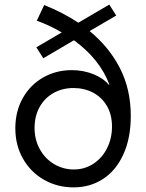

<svg xmlns="http://www.w3.org/2000/svg" viewBox="-20 -810 636 838"><path d="M46.9 -250Q46.9 -323.7 79.3 -381.6Q111.8 -439.5 168.2 -471.7Q224.6 -503.9 293 -503.9Q344.2 -503.9 387.9 -486.1Q431.6 -468.3 454.6 -440.4H457.5Q416 -551.8 302.7 -634.3L168.9 -555.7L138.7 -603.5L249.5 -668.5Q198.2 -698.7 140.6 -719.7L172.9 -788.1Q254.9 -755.4 321.8 -710.9L457 -790L487.3 -742.2L371.1 -674.3Q456.1 -605 503.4 -512.7Q550.8 -420.4 550.8 -303.7Q550.8 -208 519 -137.5Q487.3 -66.9 430.7 -29.5Q374 7.8 300.8 7.8Q230.5 7.8 172.4 -25.1Q114.3 -58.1 80.6 -116.9Q46.9 -175.8 46.9 -250ZM468.8 -257.8Q468.8 -309.6 446.5 -347.7Q424.3 -385.7 386 -405.8Q347.7 -425.8 300.8 -425.8Q252.4 -425.8 213.6 -404.1Q174.8 -382.3 152.8 -342.8Q130.9 -303.2 130.9 -252Q130.9 -199.7 154.1 -158.2Q177.2 -116.7 216.6 -93.5Q255.9 -70.3 302.7 -70.3Q348.6 -70.3 386.7 -94.7Q424.8 -119.1 446.8 -162.1Q468.8 -205.1 468.8 -257.8Z"/></svg>

Font: Reddit Sans Chocolate
Style: Regular
Weight: 400
Designer: Stephen Hutchings
Foundry: Reddit
Version: Version 1.013